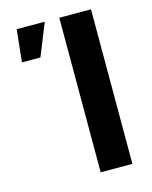

<svg xmlns="http://www.w3.org/2000/svg" viewBox="-111 -801 689 873"><g transform="rotate(-15 234.0 -364.0)"><path d="M402.5 -727.5V0H253.3V-727.5ZM36.8 -575.5 52.9 -727.5H184.8L123.9 -575.5Z"/></g></svg>

Font: Adwaita Sans
Style: Regular
Weight: 400
Designer: Rasmus Andersson
Foundry: rsms
Version: Version 4.001;git-9221beed3